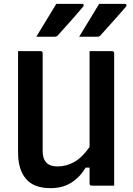

<svg xmlns="http://www.w3.org/2000/svg" viewBox="-20 -966 690 999"><path d="M273 -946H407Q413 -946 415 -941.5Q417 -937 413 -932Q394 -910 380.5 -894Q367 -878 353.5 -863Q340 -848 323 -829Q306 -810 281 -782Q276 -775 264 -775H169Q197 -821 221 -860.5Q245 -900 273 -946ZM496 -946H629Q635 -946 637.5 -941.5Q640 -937 636 -932Q617 -910 603 -894Q589 -878 575.5 -863Q562 -848 545 -829Q528 -810 503 -782Q498 -775 487 -775H392Q420 -821 444 -860.5Q468 -900 496 -946ZM243 13Q156 13 115 -35.5Q74 -84 74 -172V-700H191Q202 -700 202 -689V-180Q202 -100 279 -100Q325 -100 366 -123Q407 -146 446 -201V-700H563Q574 -700 574 -689V0H457Q446 0 446 -11V-94H426Q395 -43 350 -15Q305 13 243 13Z"/></svg>

Font: Recursive Sn Lnr St SmB
Style: Regular
Weight: 600
Version: Version 1.079;hotconv 1.0.112;makeotfexe 2.5.65598; ttfautoh